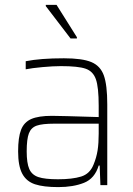

<svg xmlns="http://www.w3.org/2000/svg" viewBox="-20 -756 544 784"><path d="M54 -138Q54 -195 66 -226Q78 -257 107.5 -270Q137 -283 192 -283Q223 -283 383 -278V-324Q383 -400 371.5 -432.5Q360 -465 329.5 -475.5Q299 -486 229 -486Q197 -486 153.5 -482Q110 -478 85 -473V-506Q145 -518 241 -518Q316 -518 353 -502.5Q390 -487 404 -448Q418 -409 418 -330V0H390L387 -80H383Q367 -27 323 -9.5Q279 8 218 8Q158 8 123 -3.5Q88 -15 71 -46.5Q54 -78 54 -138ZM362 -84Q374 -113 378.5 -142Q383 -171 383 -210V-251H201Q153 -251 130 -243Q107 -235 98 -211.5Q89 -188 89 -138Q89 -90 99.5 -66Q110 -42 136.5 -33Q163 -24 217 -24Q275 -24 311 -35Q347 -46 362 -84ZM268 -599 167 -731V-736H211L294 -604V-599Z"/></svg>

Font: Saira Semi Condensed Thin
Style: Regular
Weight: 100
Width: 4
Designer: Hector Gatti with collaboration of the Omnibus-Type team
Foundry: Omnibus-Type
Version: Version 1.001; ttfautohint (v1.8)